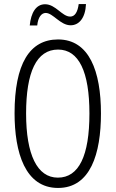

<svg xmlns="http://www.w3.org/2000/svg" viewBox="-20 -919 571 949"><path d="M127 -793H164C168 -834 185 -855 206 -855C242 -855 278 -794 329 -794C370 -794 402 -829 405 -899H369C364 -861 351 -837 327 -837C287 -837 255 -898 203 -898C158 -898 133 -856 127 -793ZM479 -358C479 -567 421 -724 267 -724C126 -724 52 -603 52 -359C52 -165 104 10 267 10C427 10 479 -159 479 -358ZM109 -358C109 -562 160 -674 267 -674C370 -674 422 -564 422 -358C422 -149 370 -41 266 -41C164 -41 109 -154 109 -358Z"/></svg>

Font: Noto Sans Gujarati UI ExtraCondensed Light
Style: Regular
Weight: 300
Width: 2
Designer: Jelle Bosma - Monotype Design Team, Universal Thirst
Foundry: Monotype Imaging Inc.
Version: Version 2.106